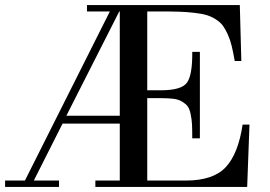

<svg xmlns="http://www.w3.org/2000/svg" viewBox="-41 -735 1061 755"><path d="M430 -280V-690H428L220 -280ZM57 -25 391 -690H301V-715H902L908 -495H882Q876 -530 870 -554.5Q864 -579 854.5 -600Q845 -621 835 -634.5Q825 -648 807.5 -659Q790 -670 772 -675.5Q754 -681 724 -684.5Q694 -688 663 -689Q632 -690 586 -690H538V-380H592Q674 -380 695 -411Q716 -442 715 -531H745V-191H715Q715 -227 714 -246.5Q713 -266 708.5 -287Q704 -308 696.5 -317.5Q689 -327 675 -335.5Q661 -344 641.5 -346.5Q622 -349 592 -349H538V-25H689Q798 -25 847 -78Q896 -131 913 -245H940L931 0H334V-25H430V-249H205L92 -25H191V0H-21V-25Z"/></svg>

Font: Justus
Style: Oldstyle
Weight: 500
Version: Version 001.000